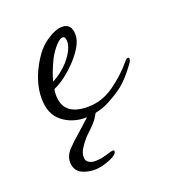

<svg xmlns="http://www.w3.org/2000/svg" viewBox="-88 -326 487 550"><g transform="rotate(-20 156.0 -51.5)"><path d="M136 8Q95 8 65.5 -15.5Q36 -39 36 -87Q36 -140 71 -196Q89 -225 115 -242.5Q141 -260 161 -260Q190 -260 190 -225Q190 -195 150 -152Q113 -114 80 -100Q79 -96 78.5 -91.5Q78 -87 78 -82Q78 -19 153 -19Q196 -19 233.5 -45.5Q271 -72 299 -106Q304 -112 308 -112Q312 -112 312 -108Q312 -104 308 -97.5Q304 -91 302 -89Q286 -67 268.5 -50Q251 -33 222 -17Q201 -4 178.5 2Q156 8 136 8ZM84 -121Q97 -128 109.5 -137.5Q122 -147 134 -160Q161 -192 161 -216Q161 -231 152 -231Q144 -231 131.5 -217.5Q119 -204 108 -184Q89 -145 84 -121ZM110 157Q88 157 70 148Q52 139 50 114Q50 93 66 76Q82 59 99 45Q125 22 136 11.5Q147 1 151 -2Q155 -5 159 -5Q169 -5 171 -3Q161 19 147.5 33Q134 47 121 59Q109 72 100 86.5Q91 101 92 112Q91 122 99 128Q107 134 119 134Q137 134 154 128.5Q171 123 177 123Q181 123 181 126Q181 134 168 141Q155 148 138.5 152.5Q122 157 110 157Z"/></g></svg>

Font: Lavishly Yours
Style: Regular
Weight: 400
Designer: Robert E. Leuschke
Foundry: Robert E. Leuschke
Version: Version 1.010; ttfautohint (v1.8.3)